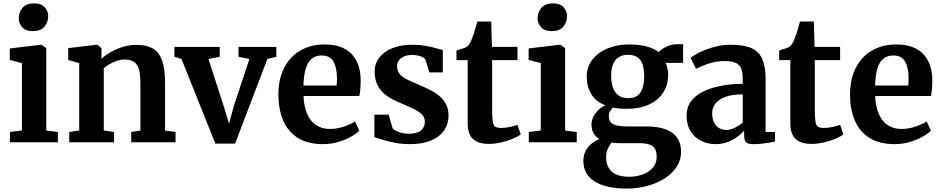

<svg xmlns="http://www.w3.org/2000/svg" viewBox="-20 -829 5485 1119"><path d="M107.8 -68.7V-461.1L37 -479.9V-546.7L220 -568.4H222L249.6 -548.8V-68.1L317.4 -59.6V0H37.9V-59.6ZM170.3 -647.6Q129.8 -647.6 109.4 -670.3Q89.1 -692.9 89.1 -722.1Q89.1 -757.5 111.2 -783.4Q133.4 -809.3 178.7 -809.3H179.7Q220.6 -809.3 240.8 -786.7Q260.9 -764 260.9 -734.8Q260.9 -699.5 238.8 -673.5Q216.7 -647.6 171.3 -647.6Z M441.6 -68.7V-461.1L377.6 -479.2V-548.5L544.1 -568.4H547.1L571.5 -548.8V-510.3L570.5 -486.3Q591.8 -506.1 624.1 -524.6Q656.5 -543.2 695.2 -555.4Q733.9 -567.6 774.6 -567.6Q835.3 -567.6 871.9 -545.5Q908.6 -523.3 925.2 -474.7Q941.9 -426.2 941.9 -347.1V-68.1L1003.1 -60V0H744.6V-59.6L798.2 -68.1V-344.1Q798.2 -393.8 789.9 -424.1Q781.5 -454.4 761.4 -468.3Q741.3 -482.1 706.2 -482.1Q682.8 -482.1 660.2 -474.3Q637.6 -466.5 618.2 -454.9Q598.8 -443.4 584.8 -432.5V-68.7L644.8 -59.6V0H383.3V-59.6Z M996.5 -498.1V-555.4H1260.6V-498.1L1194.9 -485.4L1283.1 -212.7L1315.1 -107.6L1342.3 -210.2L1433.7 -485.4L1370.2 -498.1V-555.4H1590.5V-498.1L1538.4 -485.4L1350.1 8H1235L1037.7 -485.4Z M1863.4 11Q1772.5 11 1714.7 -26Q1657 -63 1629.8 -128.4Q1602.5 -193.8 1602.5 -278.6Q1602.5 -346.7 1621.9 -400.6Q1641.4 -454.6 1676.9 -492.4Q1712.5 -530.2 1762 -550.1Q1811.5 -570 1871.5 -570Q1972.7 -570 2026.1 -517.1Q2079.6 -464.3 2082 -368.4Q2082 -335.9 2080.1 -311.9Q2078.2 -287.8 2074.2 -269.5H1748.9Q1750.7 -224.8 1761.5 -189.3Q1772.3 -153.7 1791.6 -128.7Q1810.9 -103.7 1838.8 -90.6Q1866.6 -77.5 1903.2 -77.5Q1944 -77.5 1985.3 -91.7Q2026.6 -105.9 2049.2 -121.6L2073.9 -67.6Q2057.8 -50.3 2025.3 -32.1Q1992.7 -13.9 1950.6 -1.5Q1908.4 11 1863.4 11ZM1748.5 -330.6H1942Q1942.7 -337.6 1943.1 -345.3Q1943.5 -352.9 1943.7 -360Q1944 -367.1 1944 -372.8Q1943.8 -432.5 1924.1 -469.1Q1904.4 -505.6 1855.1 -505.6Q1833.1 -505.6 1814.4 -497.6Q1795.7 -489.6 1781.4 -470.3Q1767.1 -451 1758.6 -417Q1750.2 -383 1748.5 -330.6Z M2245.2 -160.6 2267.8 -82.3Q2273 -74.3 2287.7 -66.6Q2302.3 -59 2322 -54.2Q2341.8 -49.4 2362.1 -49.4Q2395 -49.4 2415.8 -58.5Q2436.5 -67.5 2446.4 -83.5Q2456.2 -99.4 2456.2 -119.5Q2456.2 -146.8 2436.1 -165Q2416 -183.1 2381.2 -199Q2346.3 -214.9 2300.8 -234.5Q2256.6 -253 2225.9 -277.4Q2195.2 -301.8 2179.3 -334.9Q2163.5 -367.9 2163.5 -412.3Q2163.5 -457.8 2190.2 -492.8Q2217 -527.8 2265.8 -547.9Q2314.5 -568.1 2379.9 -568.1Q2428.5 -568.1 2463.2 -561.5Q2497.9 -555 2521.7 -547.9Q2545.5 -540.7 2560.7 -538.2V-406.9H2482.4L2459 -482.4Q2455.1 -489.2 2444.1 -495.1Q2433.2 -501.1 2417.7 -504.9Q2402.2 -508.7 2383.9 -508.7Q2356.5 -508.8 2336.2 -500.6Q2315.9 -492.5 2305.1 -477.8Q2294.2 -463.1 2294.2 -443.1Q2294.2 -413 2312.4 -394.2Q2330.6 -375.3 2359.9 -362.1Q2389.2 -348.9 2421.9 -334.6Q2453.9 -321.2 2484.8 -305.8Q2515.6 -290.4 2540.3 -269.9Q2564.9 -249.5 2579.5 -221.5Q2594.2 -193.5 2594.2 -154.9Q2594.2 -108.1 2569.4 -70.6Q2544.7 -33.2 2494.5 -11.1Q2444.3 11 2368.7 11Q2321.8 11 2281.3 3.1Q2240.9 -4.8 2210.3 -14.6Q2179.7 -24.3 2161.9 -29.6V-160.6Z M2828.5 9.6Q2767.1 9.6 2736.3 -19.1Q2705.6 -47.7 2705.6 -111.9V-478.4H2640.4V-534.6Q2652 -538.8 2664.1 -542.3Q2676.3 -545.8 2686.6 -549.5Q2697 -553.2 2703.1 -558.6Q2709.7 -564.6 2714.4 -570.8Q2719 -577 2723 -585.1Q2727 -593.2 2731.1 -604.2Q2736.3 -616.9 2741.8 -634.6Q2747.3 -652.3 2752.7 -670.7Q2758.1 -689.1 2761.9 -703.5H2842.8L2847.1 -555.7H2995.8V-478.4H2848.2V-197.7Q2848.2 -144.7 2852.1 -120.4Q2856 -96.2 2867.6 -89.8Q2879.3 -83.4 2902.1 -83.4Q2927 -83.4 2953.5 -89.4Q2980 -95.3 2995.8 -101.5L3015 -45.8Q2997.9 -32.6 2967.8 -20Q2937.6 -7.3 2901.1 1.1Q2864.7 9.6 2828.5 9.6Z M3131.8 -68.7V-461.1L3061 -479.9V-546.7L3244 -568.4H3246L3273.6 -548.8V-68.1L3341.4 -59.6V0H3061.9V-59.6ZM3194.3 -647.6Q3153.8 -647.6 3133.4 -670.3Q3113.1 -692.9 3113.1 -722.1Q3113.1 -757.5 3135.2 -783.4Q3157.4 -809.3 3202.7 -809.3H3203.7Q3244.6 -809.3 3264.8 -786.7Q3284.9 -764 3284.9 -734.8Q3284.9 -699.5 3262.8 -673.5Q3240.7 -647.6 3195.3 -647.6Z M3634 270Q3571.5 270 3524.1 259.2Q3476.7 248.4 3444.6 227.8Q3412.5 207.3 3396.2 177.4Q3379.9 147.6 3379.9 109.1Q3379.9 77 3392.6 51.7Q3405.3 26.5 3426.8 8.7Q3448.3 -9.1 3474 -18.6Q3450 -32.4 3438.7 -53.9Q3427.3 -75.5 3427.3 -103.4Q3427.3 -126 3437.7 -147.5Q3448 -169.1 3466.2 -186.8Q3484.4 -204.5 3507.9 -215.5Q3451.2 -237.8 3425.4 -281.2Q3399.6 -324.6 3399.6 -381.5Q3399.6 -441.1 3433.8 -483.3Q3468 -525.5 3523.9 -547.8Q3579.9 -570 3645 -570Q3703.7 -570 3746.9 -558.7Q3790.1 -547.5 3818.6 -525.4Q3826.3 -534.4 3842.7 -545.2Q3859.1 -556.1 3881.1 -563.8Q3903.1 -571.4 3927.2 -571.4H3961.1V-462.7H3858.9Q3863.9 -453.5 3867.1 -442.6Q3870.4 -431.8 3872.2 -419.9Q3874.1 -408 3874.1 -394.7Q3874.5 -334.5 3845.3 -289.5Q3816.1 -244.5 3761.8 -219.6Q3707.5 -194.7 3631.8 -194.7Q3610 -194.7 3590.2 -196.5Q3570.4 -198.4 3552.9 -202.2Q3541.4 -191.5 3534.8 -179.1Q3528.2 -166.8 3528.2 -151.8Q3528.2 -118.9 3553.4 -105.5Q3578.5 -92.1 3638.9 -92.1H3746Q3814 -92.1 3859.2 -75.4Q3904.3 -58.8 3926.8 -25.9Q3949.4 7 3949.4 55.8Q3949.4 104.4 3923.5 143.8Q3897.5 183.2 3852.8 211.4Q3808.1 239.7 3751.6 254.8Q3695.1 270 3634 270ZM3648.7 201.3Q3687.6 201.3 3723.8 188.3Q3760 175.3 3783.6 149.7Q3807.2 124 3807.2 85.7Q3807.2 58 3798.2 40.3Q3789.2 22.6 3766.9 14Q3744.6 5.4 3704.3 5.4H3590.5Q3578.1 5.4 3566.3 4.5Q3554.5 3.7 3543.9 2Q3531.5 17.1 3522 38.5Q3512.6 59.8 3512.6 88.1Q3512.6 122.6 3526.6 148Q3540.5 173.4 3570.4 187.3Q3600.3 201.3 3648.7 201.3ZM3641.8 -257Q3692.1 -257 3713.3 -291.2Q3734.5 -325.4 3734.5 -384.4Q3734.5 -428.3 3724.1 -456Q3713.7 -483.6 3692.7 -496.7Q3671.7 -509.8 3640.1 -509.8Q3609.4 -509.8 3587.5 -496.6Q3565.7 -483.4 3553.9 -456.5Q3542.1 -429.6 3542.1 -387.8Q3542.1 -348 3552.3 -318.4Q3562.5 -288.9 3584.4 -273Q3606.4 -257 3641.8 -257Z M3981.5 -156.1Q3981.5 -203.6 4007 -238.2Q4032.5 -272.8 4077.5 -295.1Q4122.5 -317.4 4181.8 -328.7Q4241.1 -340 4308.9 -340.6V-363.6Q4308.9 -402.2 4300.8 -426.3Q4292.6 -450.4 4270 -461.7Q4247.5 -473.1 4204.5 -473.1Q4166.2 -473.1 4134 -465Q4101.8 -456.9 4077.1 -446.4Q4052.4 -435.9 4036.4 -428L4004.9 -492.6Q4013.8 -499.9 4035.5 -512.4Q4057.2 -524.9 4088.7 -537.8Q4120.3 -550.7 4159.1 -559.4Q4197.9 -568.2 4240.7 -568.2Q4317 -568.2 4360.9 -547.9Q4404.7 -527.6 4423.4 -483.1Q4442.1 -438.7 4442.1 -366.1V-59.6H4496.5V-3.8Q4485.1 -1.2 4463.7 2.3Q4442.3 5.8 4418.1 8.5Q4393.9 11.2 4374.2 11.2Q4340.4 11.2 4328.7 1.1Q4317 -9.1 4317 -40.6V-67.5Q4304.5 -52.8 4280.9 -34.3Q4257.2 -15.8 4224.2 -2.4Q4191.2 11 4149.9 11Q4104.7 11 4066.4 -8Q4028 -27.1 4004.8 -64.3Q3981.5 -101.6 3981.5 -156.1ZM4214.3 -71.5Q4236 -71.5 4262.7 -84.6Q4289.4 -97.6 4308.9 -114.8V-279.1Q4246.2 -279 4206.7 -264Q4167.2 -249.1 4148.9 -224.6Q4130.6 -200.2 4130.6 -170.5Q4130.6 -137.7 4141.2 -115.8Q4151.8 -93.8 4170.7 -82.7Q4189.6 -71.5 4214.3 -71.5Z M4709 9.6Q4647.6 9.6 4616.8 -19.1Q4586.1 -47.7 4586.1 -111.9V-478.4H4520.9V-534.6Q4532.5 -538.8 4544.6 -542.3Q4556.8 -545.8 4567.1 -549.5Q4577.5 -553.2 4583.6 -558.6Q4590.2 -564.6 4594.9 -570.8Q4599.5 -577 4603.5 -585.1Q4607.5 -593.2 4611.6 -604.2Q4616.8 -616.9 4622.3 -634.6Q4627.8 -652.3 4633.2 -670.7Q4638.6 -689.1 4642.4 -703.5H4723.3L4727.6 -555.7H4876.3V-478.4H4728.7V-197.7Q4728.7 -144.7 4732.6 -120.4Q4736.5 -96.2 4748.1 -89.8Q4759.8 -83.4 4782.6 -83.4Q4807.5 -83.4 4834 -89.4Q4860.5 -95.3 4876.3 -101.5L4895.5 -45.8Q4878.4 -32.6 4848.3 -20Q4818.1 -7.3 4781.6 1.1Q4745.2 9.6 4709 9.6Z M5194.9 11Q5104 11 5046.2 -26Q4988.5 -63 4961.2 -128.4Q4934 -193.8 4934 -278.6Q4934 -346.7 4953.4 -400.6Q4972.9 -454.6 5008.4 -492.4Q5044 -530.2 5093.5 -550.1Q5143 -570 5203 -570Q5304.2 -570 5357.6 -517.1Q5411.1 -464.3 5413.5 -368.4Q5413.5 -335.9 5411.6 -311.9Q5409.7 -287.8 5405.7 -269.5H5080.4Q5082.2 -224.8 5093 -189.3Q5103.8 -153.7 5123.1 -128.7Q5142.4 -103.7 5170.3 -90.6Q5198.1 -77.5 5234.7 -77.5Q5275.5 -77.5 5316.8 -91.7Q5358.1 -105.9 5380.7 -121.6L5405.4 -67.6Q5389.3 -50.3 5356.8 -32.1Q5324.2 -13.9 5282.1 -1.5Q5239.9 11 5194.9 11ZM5080 -330.6H5273.5Q5274.2 -337.6 5274.6 -345.3Q5275 -352.9 5275.2 -360Q5275.5 -367.1 5275.5 -372.8Q5275.3 -432.5 5255.6 -469.1Q5235.9 -505.6 5186.6 -505.6Q5164.6 -505.6 5145.9 -497.6Q5127.2 -489.6 5112.9 -470.3Q5098.6 -451 5090.1 -417Q5081.7 -383 5080 -330.6Z"/></svg>

Font: Merriweather 7pt Light
Style: Regular
Weight: 300
Designer: Eben Sorkin
Foundry: Eben Sorkin
Version: Version 2.200;gftools[0.9.31]